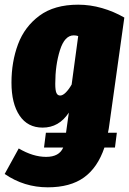

<svg xmlns="http://www.w3.org/2000/svg" viewBox="-36 -574 551 820"><path d="M425 -7H463L455 56H410Q381 142 322.5 184Q264 226 168 226Q67 226 -16 169L44 60Q105 96 161 96Q217 96 234 56H152L160 -7H246L258 -93Q216 -29 146 -29Q82 -29 47.5 -80.5Q13 -132 13 -221Q13 -310 41 -385Q69 -460 132.5 -507Q196 -554 298 -554Q349 -554 399.5 -539.5Q450 -525 495 -499L430 -35Q429 -25 425 -7ZM270 -213 298 -420Q289 -423 279 -423Q240 -423 220 -359.5Q200 -296 200 -216Q200 -188 205 -177Q210 -166 221 -166Q232 -166 245 -179Q258 -192 270 -213Z"/></svg>

Font: Fira Sans Extra Condensed Black
Style: Italic
Weight: 900
Width: 3
Italic angle: -8°
Designer: Carrois Corporate & Edenspiekermann AG
Foundry: Carrois Corporate GbR & Edenspiekermann AG
Version: Version 4.203